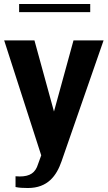

<svg xmlns="http://www.w3.org/2000/svg" viewBox="-20 -731 541 964"><path d="M1 -528 187 49 171 93C158 136 131 155 79 155C72 155 65 154 58 154V208C76 212 96 213 120 213C220 213 264 151 289 79L500 -528H349L251 -171L153 -528ZM76 -670H433V-711H76Z"/></svg>

Font: Aerodynamic
Style: Regular
Weight: 500
Designer: Google
Version: Version 2.000980; 2014